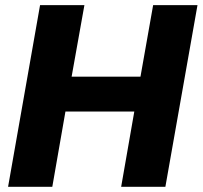

<svg xmlns="http://www.w3.org/2000/svg" viewBox="-20 -722 783 742"><path d="M448.2 0 499 -291H232.9L182.1 0H11.2L134.8 -702.1H306.2L256.8 -425.8H522.9L571.8 -702.1H743.2L619.1 0Z"/></svg>

Font: SVN-Poppins
Style: Bold Italic
Weight: 700
Italic angle: -10°
Designer: Ninad Kale (Devanagari), Jonny Pinhorn (Latin)
Foundry: Indian Type Foundry
Version: Version 3.002 2017